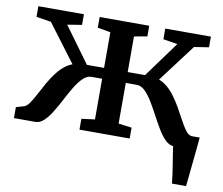

<svg xmlns="http://www.w3.org/2000/svg" viewBox="-80 -654 1084 932"><g transform="rotate(10 462.0 -188.0)"><path d="M824 180Q822.5 161 819 136.8Q815.5 112.5 811.5 87.2Q807.5 62 803.8 39.2Q800 16.5 798 0L755 -63.5H918Q916.5 -45 914 -20.5Q911.5 4 908.8 31.5Q906 59 903.2 86.5Q900.5 114 898 138.2Q895.5 162.5 893.5 180ZM13.5 0V-54L51 -65Q64.5 -68.5 77.8 -87.2Q91 -106 105.2 -133.2Q119.5 -160.5 136.2 -190.5Q153 -220.5 173.8 -247.5Q194.5 -274.5 220 -292.2Q245.5 -310 277.5 -312.5L282 -261.5L109 -491.5L36 -503V-555.5H260.5V-503L189.5 -491.5L317.5 -316H402V-491.5L338 -503V-555.5H582.5V-503L518.5 -491.5V-316H604L732 -491.5L661.5 -503V-555.5H886.5V-503L814 -491.5L641 -261.5L645.5 -312.5Q677 -310 702.5 -292.2Q728 -274.5 748.8 -247.5Q769.5 -220.5 786.5 -190.5Q803.5 -160.5 818 -133.2Q832.5 -106 845.8 -87.2Q859 -68.5 872 -65L910 -54V0H802.5Q780 0 760.2 -19Q740.5 -38 722.5 -67.8Q704.5 -97.5 686.8 -131.2Q669 -165 651 -194.8Q633 -224.5 613.8 -243.5Q594.5 -262.5 572.5 -262.5H518.5V-62L584 -53.5V0H336.5V-53.5L402 -62V-262.5H349.5Q327.5 -262.5 308 -243.5Q288.5 -224.5 270.5 -194.8Q252.5 -165 235 -131.2Q217.5 -97.5 199.2 -67.8Q181 -38 161.5 -19Q142 0 119.5 0Z"/></g></svg>

Font: Merriweather SemiBold
Style: Regular
Weight: 600
Version: Version 2.100